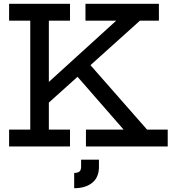

<svg xmlns="http://www.w3.org/2000/svg" viewBox="-20 -772 916 1012"><path d="M28 -663V-752H349V-663H237.5V-89H349V0H28V-89H139.5V-663ZM427 -462.5 755 -89H864V0H433V-89H631.5L371 -387.5ZM184.5 -292 592.5 -663H430.5V-752H817.5V-663H717.5L215.5 -211.5ZM407.5 69.5H501.5V107Q501.5 163 466 191.5Q430.5 220 371 220V139.5Q390 139.5 398.8 132Q407.5 124.5 407.5 107Z"/></svg>

Font: Hepta Slab Medium
Style: Regular
Weight: 500
Designer: Michael LaGattuta
Foundry: Michael LaGattuta
Version: Version 1.102